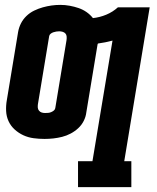

<svg xmlns="http://www.w3.org/2000/svg" viewBox="-20 -560 640 785"><path d="M299 205V99H358L440 -394Q425 -390 410 -387Q395 -384 380 -382Q380 -381 380 -380.5Q380 -380 379 -379L333 -101Q331 -83 322.5 -66Q314 -49 300 -36Q286 -23 269 -14Q252 -5 234 -0.5Q216 4 198 6Q180 8 162 8Q139 8 117 5Q95 2 75.5 -7Q56 -16 40 -30.5Q24 -45 15 -64.5Q6 -84 5 -106.5Q4 -129 8 -151L54 -429Q57 -447 65.5 -464Q74 -481 88 -494.5Q102 -508 119.5 -516.5Q137 -525 155 -530Q173 -535 190.5 -537.5Q208 -540 227 -540Q246 -540 265 -536.5Q284 -533 301.5 -527Q319 -521 334 -510.5Q349 -500 360 -486Q388 -489 414.5 -500Q441 -511 462 -530H592L488 99H517V205ZM164 -98Q171 -98 177 -98.5Q183 -99 189 -101.5Q195 -104 200 -108Q205 -112 206 -118L252 -396Q253 -403 252.5 -410.5Q252 -418 247.5 -423Q243 -428 236 -430Q229 -432 222 -432Q216 -432 210 -431Q204 -430 198 -428Q192 -426 187 -422Q182 -418 181 -412L135 -134Q134 -127 134.5 -120Q135 -113 139.5 -107.5Q144 -102 150.5 -100Q157 -98 164 -98Z"/></svg>

Font: Iosevka Slab Heavy Extended
Style: Italic
Weight: 900
Width: 7
Italic angle: -9°
Monospace: yes
Designer: Belleve Invis
Foundry: Belleve Invis
Version: Version 11.1.0; ttfautohint (v1.8.3)